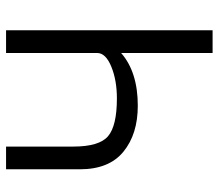

<svg xmlns="http://www.w3.org/2000/svg" viewBox="-64 -658 722 634"><g transform="rotate(-90 297.0 -341.0)"><path d="M439 -682H514V0H439V-302Q376 -247 265 -247Q171 -247 113 -294.5Q55 -342 55 -438V-682H130V-460Q130 -374 164.5 -345Q199 -316 289 -316Q349 -316 394 -334.5Q439 -353 439 -381Z"/></g></svg>

Font: Didact Gothic
Style: Regular
Weight: 400
Designer: Daniel Johnson
Foundry: Daniel Johnson
Version: Version 2.101;PS 002.101;hotconv 1.0.88;makeotf.lib2.5.64775